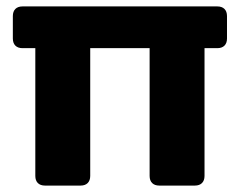

<svg xmlns="http://www.w3.org/2000/svg" viewBox="-20 -578 747 598"><path d="M20 -528V-458C20 -439 31 -428 50 -428H90V-30C90 -11 101 0 120 0H231C250 0 261 -11 261 -30V-428H446V-30C446 -11 457 0 476 0H587C606 0 617 -11 617 -30V-428H657C676 -428 687 -439 687 -458V-528C687 -547 676 -558 657 -558H50C31 -558 20 -547 20 -528Z"/></svg>

Font: Arvore Sans
Style: Bold
Weight: 700
Designer: Jonny Pinhorn (Latin) Dan Schunck (customization for Arvore)
Version: Version 1.000;Glyphs 3.3 (3305)